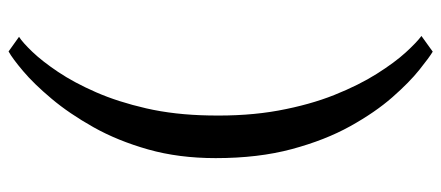

<svg xmlns="http://www.w3.org/2000/svg" viewBox="-318 -552 1054 459"><g transform="rotate(-90 209.5 -322.0)"><path d="M61.5 -334Q61.5 -422 82.2 -495.2Q103 -568.5 135.5 -626.2Q168 -684 203.5 -726.2Q239 -768.5 269.5 -794.2Q300 -820 316.5 -829L351.5 -804Q338 -795.5 315.5 -772Q293 -748.5 267.5 -710.5Q242 -672.5 219 -620Q196 -567.5 180.5 -500Q165 -432.5 163.5 -350.5Q161.5 -259 175.2 -184Q189 -109 212.5 -50.2Q236 8.5 263 51.2Q290 94 314.2 120.5Q338.5 147 353.5 158L316 185Q302.5 177 272.8 153.2Q243 129.5 207 88.5Q171 47.5 137.8 -12.2Q104.5 -72 83 -152Q61.5 -232 61.5 -334Z"/></g></svg>

Font: Merriweather 60pt Medium
Style: Regular
Weight: 500
Version: Version 2.100